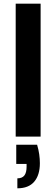

<svg xmlns="http://www.w3.org/2000/svg" viewBox="-20 -740 305 1040"><path d="M65 0V-720H200V0ZM74 280V226Q100 226 112 210.5Q124 195 124 163V148H68V44H181Q189 71 192.5 96Q196 121 196 144Q196 208 165.5 244Q135 280 74 280Z"/></svg>

Font: DM Sans 24pt
Style: Bold
Weight: 700
Designer: Colophon Foundry, Jonny Pinhorn
Foundry: Colophon Foundry
Version: Version 4.004;gftools[0.9.30]